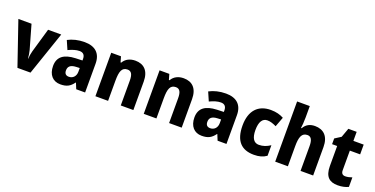

<svg xmlns="http://www.w3.org/2000/svg" viewBox="-25 -1514 4443 2277"><g transform="rotate(20 2196.5 -375.0)"><path d="M189 0H354L542 -549H376L288 -245C279 -212 273 -177 272 -146H269C267 -179 261 -216 253 -247L167 -549H1Z M835 -560C755 -560 684 -542 626 -511L674 -401C725 -425 771 -440 814 -440C859 -440 884 -416 884 -364V-346L798 -343C654 -337 578 -283 578 -166C578 -57 637 10 732 10C814 10 855 -15 898 -73H901L931 0H1043V-363C1043 -494 967 -560 835 -560ZM839 -249 884 -251V-204C884 -145 846 -109 797 -109C762 -109 740 -127 740 -169C740 -217 767 -246 839 -249Z M1476 -559C1410 -559 1355 -533 1324 -479H1316L1296 -549H1173V0H1333V-253C1333 -372 1353 -428 1424 -428C1474 -428 1493 -389 1493 -313V0H1652V-359C1652 -495 1583 -559 1476 -559Z M2086 -559C2020 -559 1965 -533 1934 -479H1926L1906 -549H1783V0H1943V-253C1943 -372 1963 -428 2034 -428C2084 -428 2103 -389 2103 -313V0H2262V-359C2262 -495 2193 -559 2086 -559Z M2619 -560C2539 -560 2468 -542 2410 -511L2458 -401C2509 -425 2555 -440 2598 -440C2643 -440 2668 -416 2668 -364V-346L2582 -343C2438 -337 2362 -283 2362 -166C2362 -57 2421 10 2516 10C2598 10 2639 -15 2682 -73H2685L2715 0H2827V-363C2827 -494 2751 -560 2619 -560ZM2623 -249 2668 -251V-204C2668 -145 2630 -109 2581 -109C2546 -109 2524 -127 2524 -169C2524 -217 2551 -246 2623 -249Z M3175 10C3242 10 3289 -4 3333 -35V-168C3288 -138 3243 -121 3190 -121C3129 -121 3093 -169 3093 -273C3093 -376 3127 -429 3189 -429C3226 -429 3261 -417 3303 -397L3349 -520C3305 -544 3254 -559 3185 -559C3026 -559 2931 -459 2931 -272C2931 -77 3017 10 3175 10Z M3602 -618V-760H3442V0H3602V-254C3602 -368 3623 -428 3695 -428C3741 -428 3762 -390 3762 -313V0H3921V-359C3921 -495 3850 -559 3743 -559C3680 -559 3632 -535 3601 -480H3593C3597 -509 3602 -562 3602 -618Z M4281 -121C4248 -121 4229 -139 4229 -178V-426H4359V-549H4229V-663H4124L4082 -547L4005 -498V-426H4069V-174C4069 -38 4130 10 4232 10C4288 10 4331 -1 4366 -18V-138C4337 -128 4310 -121 4281 -121Z"/></g></svg>

Font: Noto Sans Gurmukhi UI SemiCondensed ExtraBold
Style: Regular
Weight: 800
Width: 4
Designer: Jelle Bosma - Monotype Design Team
Foundry: Monotype Imaging Inc.
Version: Version 2.004